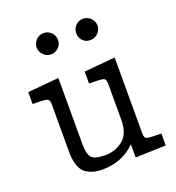

<svg xmlns="http://www.w3.org/2000/svg" viewBox="-126 -784 814 890"><g transform="rotate(-20 280.5 -339.0)"><path d="M27.8 -391.1V-450.2L181.2 -463.9V-136.2Q181.2 -90.3 196 -71.8Q210.9 -53.2 265.1 -53.2Q313 -53.2 351.1 -83Q389.2 -112.8 389.2 -183.1V-358.9Q389.2 -380.9 379.6 -386Q370.1 -391.1 319.8 -391.1H306.2V-450.2L459 -463.9V-88.9Q459 -67.9 469 -63.5Q479 -59.1 526.9 -59.1H542V0L392.1 4.9V-60.1Q327.1 4.9 229 4.9Q196.8 4.9 173.8 -4.2Q150.9 -13.2 138.9 -25.6Q127 -38.1 120.4 -58.6Q113.8 -79.1 112.3 -94Q110.8 -108.9 110.8 -130.9V-363.8Q110.8 -380.9 99.9 -386Q88.9 -391.1 47.9 -391.1ZM134.8 -629.9Q134.8 -650.9 149.9 -667Q165 -683.1 188 -683.1Q209 -683.1 224.6 -668Q240.2 -652.8 240.2 -629.9Q240.2 -607.9 224.1 -593Q208 -578.1 188 -578.1Q166 -578.1 150.4 -594Q134.8 -609.9 134.8 -629.9ZM330.1 -629.9Q330.1 -652.8 345.5 -668Q360.8 -683.1 381.8 -683.1Q404.8 -683.1 419.9 -667Q435.1 -650.9 435.1 -630.9Q435.1 -609.9 419.4 -594Q403.8 -578.1 381.8 -578.1Q358.9 -578.1 344.5 -593Q330.1 -607.9 330.1 -629.9Z"/></g></svg>

Font: CMU Concrete
Style: Roman
Weight: 500
Version: Version 0.7.0